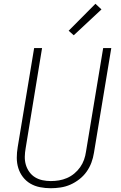

<svg xmlns="http://www.w3.org/2000/svg" viewBox="-20 -990 640 1018"><path d="M249 8Q220 8 192 2.5Q164 -3 141 -16.5Q118 -30 101.5 -51.5Q85 -73 77 -99Q69 -125 69 -153.5Q69 -182 74 -211L161 -735H203L116 -204Q112 -182 111.5 -159.5Q111 -137 117 -116.5Q123 -96 135.5 -78.5Q148 -61 166 -50Q184 -39 205.5 -34.5Q227 -30 249 -30Q271 -30 292.5 -33.5Q314 -37 335 -46Q356 -55 374 -70Q392 -85 405 -103.5Q418 -122 425.5 -143Q433 -164 436 -186L527 -735H570L478 -179Q474 -153 464.5 -127.5Q455 -102 439 -79.5Q423 -57 400.5 -39.5Q378 -22 353 -11Q328 0 301 4Q274 8 249 8ZM371 -803 344 -827 486 -970 518 -940Z"/></svg>

Font: Iosevka Curly XLtExObl
Style: Regular
Weight: 200
Width: 7
Italic angle: -9°
Monospace: yes
Designer: Belleve Invis
Foundry: Belleve Invis
Version: Version 11.0.1; ttfautohint (v1.8.3)